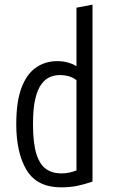

<svg xmlns="http://www.w3.org/2000/svg" viewBox="-20 -796 496 826"><path d="M243 10Q140 10 95 -63.5Q50 -137 50 -262Q50 -359 72.5 -418.5Q95 -478 135 -505.5Q175 -533 226 -533Q252 -533 274 -526.5Q296 -520 309 -511V-763L378 -776V-15Q344 -3 312.5 3.5Q281 10 243 10ZM244 -50Q264 -50 280.5 -54Q297 -58 309 -63V-451Q282 -473 236 -473Q216 -473 196 -465Q176 -457 159 -435Q142 -413 132 -371.5Q122 -330 122 -262Q122 -180 136.5 -134Q151 -88 178 -69Q205 -50 244 -50Z"/></svg>

Font: Ubuntu Sans Condensed
Style: Regular
Weight: 400
Width: 3
Designer: Dalton Maag Ltd
Foundry: Dalton Maag Ltd
Version: Version 1.006; ttfautohint (v1.8.4.7-5d5b)